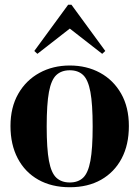

<svg xmlns="http://www.w3.org/2000/svg" viewBox="-20 -771 585 806"><path d="M273 15Q197 15 141 -16.5Q85 -48 54.5 -106Q24 -164 24 -242Q24 -320 56.5 -377Q89 -434 145.5 -465Q202 -496 273 -496Q344 -496 400 -465.5Q456 -435 488.5 -378Q521 -321 521 -242Q521 -163 490.5 -105.5Q460 -48 404.5 -16.5Q349 15 273 15ZM273 -5Q308 -5 329 -25Q350 -45 359.5 -96Q369 -147 369 -240Q369 -334 359.5 -385Q350 -436 329 -456Q308 -476 273 -476Q238 -476 216.5 -456Q195 -436 185.5 -385Q176 -334 176 -240Q176 -147 185.5 -96Q195 -45 216.5 -25Q238 -5 273 -5ZM137 -545 124 -557 266 -751H280L422 -557L409 -545L273 -651Z"/></svg>

Font: DM Serif Display
Style: Regular
Weight: 400
Designer: Colophon Foundry, Frank Grießhammer
Foundry: Colophon Foundry
Version: Version 5.200; ttfautohint (v1.8.3)